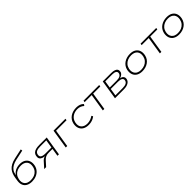

<svg xmlns="http://www.w3.org/2000/svg" viewBox="538 -2632 4551 4551"><g transform="rotate(-45 2813.0 -357.0)"><path d="M310 8Q226 8 168.5 -23.5Q111 -55 87 -114.5Q63 -174 76 -257L89 -341Q98 -397 116.5 -447.5Q135 -498 170 -541Q205 -584 264.5 -617Q324 -650 413 -669L656 -722L663 -678L409 -623Q333 -606 277.5 -575Q222 -544 189.5 -498Q157 -452 147 -387L144 -365H140Q165 -408 203 -437Q241 -466 289 -480.5Q337 -495 392 -495Q479 -495 535.5 -460Q592 -425 614.5 -362Q637 -299 620 -216Q604 -144 559.5 -94Q515 -44 450.5 -18Q386 8 310 8ZM311 -37Q376 -37 430 -58Q484 -79 520.5 -122Q557 -165 570 -229Q592 -331 541.5 -390.5Q491 -450 384 -450Q319 -450 265.5 -428.5Q212 -407 176 -363.5Q140 -320 126 -255Q105 -154 154.5 -95.5Q204 -37 311 -37Z M720 0 854 -149Q880 -177 913.5 -192.5Q947 -208 998 -208H1002L981 -202Q916 -202 873 -219.5Q830 -237 812.5 -271Q795 -305 806 -358Q815 -403 844.5 -431.5Q874 -460 923.5 -473.5Q973 -487 1041 -487H1292L1214 0H1165L1197 -199H1075Q1013 -199 972.5 -181Q932 -163 892 -119L785 0ZM1000 -240H1203L1236 -446H1037Q956 -446 910.5 -425Q865 -404 854 -348Q844 -293 881 -266.5Q918 -240 1000 -240Z M1443 0 1520 -487H1920L1913 -444H1562L1492 0Z M2207 8Q2121 8 2063 -26.5Q2005 -61 1981 -123.5Q1957 -186 1973 -270Q1985 -326 2014 -368Q2043 -410 2085.5 -438.5Q2128 -467 2180 -481Q2232 -495 2287 -495Q2349 -495 2397 -477Q2445 -459 2477 -423L2449 -385Q2416 -417 2373 -433.5Q2330 -450 2282 -450Q2235 -450 2192.5 -438Q2150 -426 2115 -401.5Q2080 -377 2056 -341Q2032 -305 2022 -256Q2002 -154 2054.5 -95.5Q2107 -37 2209 -37Q2261 -37 2310.5 -54Q2360 -71 2403 -102L2425 -65Q2395 -41 2360.5 -24.5Q2326 -8 2287.5 0Q2249 8 2207 8Z M2686 0 2756 -444H2518L2526 -487H3051L3044 -444H2806L2736 0Z M3093 0 3170 -487H3450Q3518 -487 3561 -471.5Q3604 -456 3621 -425Q3638 -394 3628 -347Q3622 -322 3601 -300.5Q3580 -279 3549.5 -264Q3519 -249 3486 -245L3487 -252Q3558 -248 3590 -213Q3622 -178 3610 -124Q3598 -66 3540.5 -33Q3483 0 3391 0ZM3149 -42H3393Q3469 -42 3510 -64Q3551 -86 3560 -129Q3571 -178 3534 -202.5Q3497 -227 3422 -227H3178ZM3185 -268H3417Q3492 -268 3530 -290.5Q3568 -313 3577 -353Q3587 -398 3552.5 -422Q3518 -446 3448 -446H3213Z M4008 8Q3919 8 3861 -27.5Q3803 -63 3780.5 -126Q3758 -189 3774 -271Q3786 -325 3814.5 -366.5Q3843 -408 3884.5 -436.5Q3926 -465 3977 -480Q4028 -495 4085 -495Q4174 -495 4231.5 -460Q4289 -425 4311.5 -362Q4334 -299 4317 -217Q4305 -162 4277 -120.5Q4249 -79 4208 -50.5Q4167 -22 4116 -7Q4065 8 4008 8ZM4009 -37Q4075 -37 4128.5 -59.5Q4182 -82 4218.5 -125Q4255 -168 4268 -229Q4289 -328 4239.5 -389Q4190 -450 4082 -450Q4017 -450 3963 -427.5Q3909 -405 3873 -362.5Q3837 -320 3823 -259Q3803 -159 3852.5 -98Q3902 -37 4009 -37Z M4598 0 4668 -444H4430L4438 -487H4963L4956 -444H4718L4648 0Z M5241 8Q5152 8 5094 -27.5Q5036 -63 5013.5 -126Q4991 -189 5007 -271Q5019 -325 5047.5 -366.5Q5076 -408 5117.5 -436.5Q5159 -465 5210 -480Q5261 -495 5318 -495Q5407 -495 5464.5 -460Q5522 -425 5544.5 -362Q5567 -299 5550 -217Q5538 -162 5510 -120.5Q5482 -79 5441 -50.5Q5400 -22 5349 -7Q5298 8 5241 8ZM5242 -37Q5308 -37 5361.5 -59.5Q5415 -82 5451.5 -125Q5488 -168 5501 -229Q5522 -328 5472.5 -389Q5423 -450 5315 -450Q5250 -450 5196 -427.5Q5142 -405 5106 -362.5Q5070 -320 5056 -259Q5036 -159 5085.5 -98Q5135 -37 5242 -37Z"/></g></svg>

Font: Nunito Sans 10pt Expanded ExtraLight
Style: Italic
Weight: 250
Width: 7
Italic angle: -9°
Designer: Vernon Adams
Foundry: Vernon Adams
Version: Version 3.101;gftools[0.9.27]